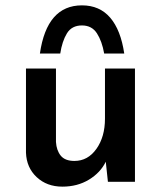

<svg xmlns="http://www.w3.org/2000/svg" viewBox="-20 -679 602 717"><path d="M213 18Q155 18 117 -17.5Q79 -53 77 -109V-423H189V-149Q191 -117 207 -97.5Q223 -78 258 -78Q308 -78 340 -123Q372 -168 372 -236V-423H484V0H383L375 -75Q355 -34 312 -8Q269 18 213 18ZM286 -659Q352 -659 391.5 -613Q431 -567 444 -479H369Q361 -525 342 -554.5Q323 -584 286 -584Q248 -584 230 -554.5Q212 -525 205 -479H129Q155 -659 286 -659Z"/></svg>

Font: Synthetic SemiBold
Style: Regular
Weight: 600
Designer: Santiago Orozco
Foundry: Typemade
Version: Version 2.000; ttfautohint (v1.8.4.7-5d5b)